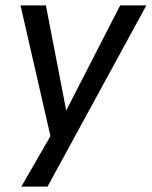

<svg xmlns="http://www.w3.org/2000/svg" viewBox="-20 -511 562 711"><path d="M59 180 176 -23 173 20 56 -491H150L229 -82H215L425 -491H522L156 180Z"/></svg>

Font: Nunito Sans 10pt SemiCondensed Medium
Style: Italic
Weight: 500
Width: 4
Italic angle: -9°
Designer: Vernon Adams
Foundry: Vernon Adams
Version: Version 3.101;gftools[0.9.27]